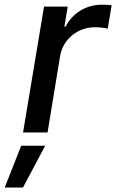

<svg xmlns="http://www.w3.org/2000/svg" viewBox="-74 -574 503 832"><path d="M25.9 0H132.1L186.8 -333.1C199.6 -404.5 262.8 -456 337.7 -456C360.1 -456 384.6 -452.1 392.8 -449.6L409.8 -551.1C398.8 -553.3 378.6 -553.6 365.1 -553.6C301.1 -553.6 239.7 -517.4 210.6 -458.8H204.9L219.5 -545.5H116.8ZM-53.6 238.6H25.6L121.8 57.5H17.8Z"/></svg>

Font: Margiela Sans Medium
Style: Italic
Weight: 500
Italic angle: -9.39999°
Designer: Stefan Endress, Andreas Faust
Version: Version 1.100;FEAKit 1.0